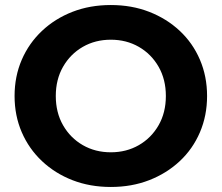

<svg xmlns="http://www.w3.org/2000/svg" viewBox="-20 -732 882 764"><path d="M421 12Q338 12 268.5 -15Q199 -42 147 -91Q95 -140 66.5 -206Q38 -272 38 -350Q38 -428 66.5 -494Q95 -560 147 -609Q199 -658 268.5 -685Q338 -712 421 -712Q504 -712 573.5 -685Q643 -658 695 -609.5Q747 -561 775.5 -494.5Q804 -428 804 -350Q804 -272 775.5 -205.5Q747 -139 695 -90.5Q643 -42 573.5 -15Q504 12 421 12ZM421 -126Q483 -126 532.5 -154.5Q582 -183 611 -233.5Q640 -284 640 -350Q640 -416 611 -466.5Q582 -517 532.5 -545.5Q483 -574 421 -574Q359 -574 309.5 -545.5Q260 -517 231 -466.5Q202 -416 202 -350Q202 -284 231 -233.5Q260 -183 309.5 -154.5Q359 -126 421 -126Z"/></svg>

Font: Montserrat
Style: Bold
Weight: 700
Designer: Julieta Ulanovsky
Foundry: Julieta Ulanovsky
Version: Version 9.000; ttfautohint (v1.8.4.7-5d5b)